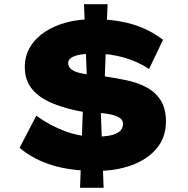

<svg xmlns="http://www.w3.org/2000/svg" viewBox="-20 -810 902 921"><path d="M441 10Q321 10 230.5 -17.5Q140 -45 74 -101L154 -255Q219 -208 291.5 -181Q364 -154 440 -154Q472 -154 502 -159Q532 -164 551 -177.5Q570 -191 570 -216Q570 -234 554 -244.5Q538 -255 513.5 -260.5Q489 -266 463 -268Q437 -270 418 -269.5Q399 -269 392 -271Q301 -286 235 -313Q169 -340 134 -382.5Q99 -425 99 -489Q99 -543 125.5 -586Q152 -629 197.5 -658.5Q243 -688 301.5 -703Q360 -718 425 -718Q530 -718 612 -694.5Q694 -671 762 -619L695 -479Q643 -514 576 -533.5Q509 -553 433 -553Q397 -553 368.5 -548.5Q340 -544 323.5 -534Q307 -524 307 -507Q307 -488 323.5 -476.5Q340 -465 365 -459.5Q390 -454 418 -450.5Q446 -447 469 -446Q527 -437 582 -426Q637 -415 681 -392Q725 -369 750.5 -329.5Q776 -290 776 -227Q776 -151 731.5 -98Q687 -45 611.5 -17.5Q536 10 441 10ZM364 91 381 -380 461 -347 477 91ZM479 -345 399 -378 383 -790H496Z"/></svg>

Font: Lexend Peta ExtraBold
Style: Regular
Weight: 800
Version: Version 1.007